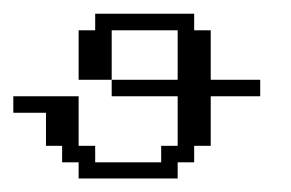

<svg xmlns="http://www.w3.org/2000/svg" viewBox="-68 -264 430 284"><path d="M48.3 0V-23.9H23.9V-48.3H0V-97.2H-48.3V-121.6H48.3V-48.3H72.8V-23.9H170.4V-48.3H194.8V-121.6H97.2V-146H194.8V-219.2H97.2V-146H48.3V-219.2H72.8V-243.7H219.2V-219.2H243.7V-146H316.9V-121.6H243.7V-48.3H219.2V-23.9H194.8V0Z"/></svg>

Font: FS Mondwest Regular
Style: Regular
Weight: 400
Designer: NZWStudios2024
Foundry: https://fontstruct.com
Version: Version 1.0